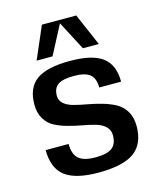

<svg xmlns="http://www.w3.org/2000/svg" viewBox="-108 -778 720 865"><g transform="rotate(-15 252.0 -345.0)"><path d="M151.9 -373Q151.9 -350.6 168.9 -335.9Q186 -321.3 213.6 -314Q241.2 -306.6 274.4 -300.8Q307.6 -294.9 341.1 -285.4Q374.5 -275.9 402.1 -261.2Q429.7 -246.6 446.8 -218Q463.9 -189.5 463.9 -148.9Q463.9 -65.9 411.9 -28.1Q359.9 9.8 245.1 9.8Q137.2 9.8 88.6 -28.1Q40 -65.9 40 -149.9H147Q147 -102.1 170.9 -81.1Q194.8 -60.1 249 -60.1Q302.7 -60.1 326.4 -77.9Q350.1 -95.7 350.1 -136.2Q350.1 -161.1 333.3 -177.2Q316.4 -193.4 289.3 -201.2Q262.2 -209 229.7 -214.8Q197.3 -220.7 164.6 -229.5Q131.8 -238.3 104.7 -252.2Q77.6 -266.1 60.8 -293.7Q43.9 -321.3 43.9 -360.8Q43.9 -439 92.5 -474.4Q141.1 -509.8 249 -509.8Q353.5 -509.8 400.9 -474.1Q448.2 -438.5 448.2 -359.9H346.2Q346.2 -402.8 323.5 -421.4Q300.8 -439.9 249 -439.9Q197.3 -439.9 174.6 -424.3Q151.9 -408.7 151.9 -373ZM330.1 -700.2 395 -549.8H320.8L250 -685.1L179.2 -549.8H105L169.9 -700.2Z"/></g></svg>

Font: Fivo Sans Modern Med
Style: Regular
Weight: 450
Designer: Alexander Slobzheninov
Foundry: Alexander Slobzheninov
Version: 1.0